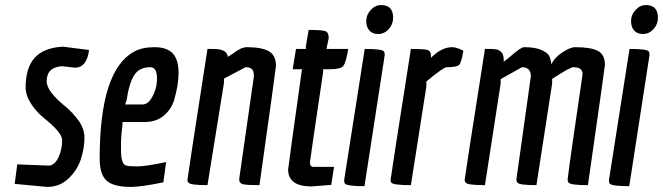

<svg xmlns="http://www.w3.org/2000/svg" viewBox="-20 -730 2614 757"><path d="M225 -178Q225 -207 154 -264Q127 -285 104.5 -318Q82 -351 81 -384Q81 -463 117 -502.5Q153 -542 228 -546L331 -533Q323 -465 277 -463L224 -469Q164 -465 164 -409Q164 -370 238 -310Q266 -287 289.5 -255Q313 -223 313 -185.5Q313 -148 299.5 -104.5Q286 -61 251 -27Q216 7 166 7L38 -5L48 -82L172 -77Q195 -78 210 -108.5Q225 -139 225 -178Z M497 7Q427 7 400 -18Q373 -43 373 -104Q373 -452 508 -526Q540 -544 589 -544Q638 -544 661 -519.5Q684 -495 684 -442Q684 -394 666 -334Q654 -297 624.5 -273Q595 -249 551 -249H463V-238Q457 -194 457 -160Q457 -126 458 -115.5Q459 -105 463 -93Q467 -81 477 -77.5Q487 -74 521 -74Q555 -74 635 -91L624 -11Q534 7 497 7ZM540 -318Q562 -318 576 -341Q599 -377 599 -421Q599 -465 572 -465Q529 -465 509 -433.5Q489 -402 479 -334L473 -318Z M923 -24 981 -429Q981 -450 973.5 -457.5Q966 -465 948 -465L863 -420V-403L798 0Q730 0 723 -10Q719 -14 719 -21Q719 -28 798 -537H821Q876 -537 878 -506Q886 -510 900 -520Q931 -544 953 -544Q1012 -544 1040 -528Q1068 -512 1068 -470Q1068 -462 1003 0Q954 0 938.5 -3.5Q923 -7 923 -24Z M1116 -62Q1116 -68 1170 -453L1172 -457H1134L1147 -537H1186V-548L1197 -612Q1248 -612 1262 -607.5Q1276 -603 1276 -580L1269 -546L1267 -537H1353Q1344 -483 1333.5 -470Q1323 -457 1282 -457H1254V-446Q1202 -96 1202 -90Q1202 -72 1216 -72H1297L1286 -1L1208 5Q1116 5 1116 -62Z M1483 -710Q1530 -710 1530 -660Q1530 -634 1512.5 -615Q1495 -596 1471.5 -596Q1448 -596 1436 -610Q1424 -624 1424 -647.5Q1424 -671 1441.5 -690.5Q1459 -710 1483 -710ZM1497 -514 1417 4Q1348 4 1340 -6Q1337 -10 1337 -17Q1337 -24 1338 -27L1418 -537Q1485 -537 1493 -528Q1497 -523 1497 -514Z M1523 -10Q1520 -14 1520 -21Q1520 -28 1600 -537Q1652 -537 1665.5 -533Q1679 -529 1679 -510V-502Q1721 -544 1763 -544Q1780 -544 1807 -530Q1799 -483 1790 -474Q1781 -465 1741 -465Q1729 -465 1661 -409V-389L1600 0Q1531 0 1523 -10Z M2016 -23 2073 -429Q2073 -465 2038 -465L1954 -418V-401L1892 0Q1823 0 1816 -10Q1812 -14 1812 -21Q1812 -28 1892 -537Q1895 -537 1910 -537Q1925 -537 1936 -535.5Q1947 -534 1956.5 -524.5Q1966 -515 1966 -495V-487Q1975 -493 1994 -509Q2034 -544 2046 -544Q2090 -544 2114.5 -533Q2139 -522 2145 -510Q2151 -498 2154 -476Q2165 -502 2196.5 -523Q2228 -544 2248 -544Q2309 -544 2337 -529.5Q2365 -515 2365 -474Q2365 -467 2298 0Q2229 0 2222 -10Q2218 -14 2218 -22Q2224 -78 2277 -438Q2277 -465 2240 -465Q2228 -465 2157 -419V-401L2095 0Q2027 0 2020 -10Q2016 -14 2016 -23Z M2527 -710Q2574 -710 2574 -660Q2574 -634 2556.5 -615Q2539 -596 2515.5 -596Q2492 -596 2480 -610Q2468 -624 2468 -647.5Q2468 -671 2485.5 -690.5Q2503 -710 2527 -710ZM2541 -514 2461 4Q2392 4 2384 -6Q2381 -10 2381 -17Q2381 -24 2382 -27L2462 -537Q2529 -537 2537 -528Q2541 -523 2541 -514Z"/></svg>

Font: Economica
Style: Bold Italic
Weight: 700
Designer: Vicente Lamonaca
Foundry: Vicente Lamonaca
Version: Version 1.100